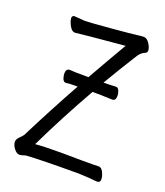

<svg xmlns="http://www.w3.org/2000/svg" viewBox="-132 -793 764 889"><g transform="rotate(20 250.0 -348.0)"><path d="M67 7Q54 7 41 -10Q28 -27 28 -43Q28 -56 43 -70Q54 -81 58 -87Q133 -236 214 -382Q172 -382 157 -379Q145 -379 140 -392.5Q135 -406 135 -418Q135 -442 153 -442Q174 -440 231 -440H246Q301 -538 358 -635Q145 -616 117 -612Q105 -612 96.5 -622.5Q88 -633 82.5 -647.5Q77 -662 77 -671Q78 -683 89 -683L141 -679Q162 -679 266.5 -688Q371 -697 391 -700Q411 -703 423 -703Q439 -703 451.5 -683.5Q464 -664 464 -650Q464 -641 457 -637Q436 -629 423 -609Q370 -525 320 -440Q355 -440 381 -442Q391 -442 396.5 -429.5Q402 -417 402 -404Q402 -380 385 -380Q365 -380 349 -381Q337 -382 301 -382H287Q197 -224 120 -64Q161 -68 248 -68Q321 -68 356 -67Q418 -67 432 -68Q446 -68 455 -49Q464 -30 464 -15Q464 1 447 1Q398 -4 357 -5Q168 -5 98 0Q78 7 67 7Z"/></g></svg>

Font: LXGW WenKai Mono TC
Style: Regular
Weight: 400
Designer: LXGW / Fontworks Inc.
Foundry: LXGW / Fontworks Inc.
Version: Version 1.330